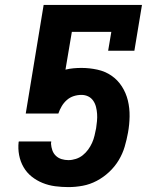

<svg xmlns="http://www.w3.org/2000/svg" viewBox="-20 -755 640 783"><path d="M259 8Q232 8 205 4.5Q178 1 153.5 -9Q129 -19 109 -35Q89 -51 76 -73.5Q63 -96 58 -122.5Q53 -149 56 -176L57 -178H189L188 -169Q189 -155 193.5 -142Q198 -129 208 -119.5Q218 -110 231.5 -106Q245 -102 259 -102Q274 -102 289.5 -107Q305 -112 317.5 -122Q330 -132 339.5 -145Q349 -158 355.5 -172.5Q362 -187 365.5 -202Q369 -217 372 -232Q374 -246 375.5 -261Q377 -276 376 -290.5Q375 -305 371.5 -319Q368 -333 360 -344.5Q352 -356 339.5 -362Q327 -368 312 -368Q296 -368 280.5 -363Q265 -358 252.5 -347Q240 -336 231.5 -321.5Q223 -307 218 -292H85L158 -735H559L528 -548H421L434 -625H273L247 -471Q263 -475 279.5 -476.5Q296 -478 312 -478Q345 -478 377 -471Q409 -464 434.5 -446.5Q460 -429 477 -402.5Q494 -376 501.5 -345Q509 -314 508.5 -280.5Q508 -247 502 -214Q497 -186 488.5 -157Q480 -128 464 -101.5Q448 -75 425 -53.5Q402 -32 374.5 -17.5Q347 -3 317.5 2.5Q288 8 259 8Z"/></svg>

Font: Iosevka Slab XBdExObl
Style: Regular
Weight: 800
Width: 7
Italic angle: -9°
Monospace: yes
Designer: Belleve Invis
Foundry: Belleve Invis
Version: Version 11.1.0; ttfautohint (v1.8.3)